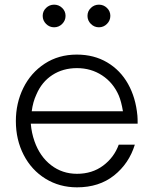

<svg xmlns="http://www.w3.org/2000/svg" viewBox="-20 -793 657 823"><path d="M48 -274Q48 -351 80 -416Q112 -481 171.5 -520Q231 -559 309 -559Q383 -559 439.5 -525.5Q496 -492 529 -433Q562 -374 569 -297Q570 -286 570 -263H112Q115 -224 128 -187Q151 -122 199 -85Q247 -48 310 -48Q375 -48 422 -83Q469 -118 489 -173H558Q533 -92 469 -41Q405 10 310 10Q235 10 175 -27Q115 -64 81.5 -129Q48 -194 48 -274ZM507 -316Q500 -358 489 -384Q465 -439 417.5 -470Q370 -501 310 -501Q250 -501 204.5 -471.5Q159 -442 136 -388Q121 -356 116 -316ZM163 -725Q163 -745 177.5 -759Q192 -773 212 -773Q232 -773 246.5 -759Q261 -745 261 -725Q261 -705 246.5 -690.5Q232 -676 212 -676Q192 -676 177.5 -690.5Q163 -705 163 -725ZM355 -725Q355 -745 369.5 -759Q384 -773 404 -773Q424 -773 438.5 -759Q453 -745 453 -725Q453 -705 438.5 -690.5Q424 -676 404 -676Q384 -676 369.5 -690.5Q355 -705 355 -725Z"/></svg>

Font: Open Sauce One Light
Style: Regular
Weight: 300
Designer: Alfredo Marco Pradil
Foundry: Creative Sauce Fz LLC
Version: Version 1.477